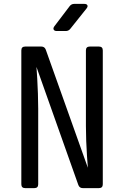

<svg xmlns="http://www.w3.org/2000/svg" viewBox="-20 -970 640 990"><path d="M110 0Q90 0 90 -20V-710Q90 -730 110 -730H193Q210 -730 216 -714L433 -105Q431 -130 428.5 -166.5Q426 -203 424.5 -243.5Q423 -284 423 -320V-710Q423 -730 443 -730H490Q510 -730 510 -710V-20Q510 0 490 0H407Q390 0 384 -16L168 -625Q170 -601 172 -564.5Q174 -528 175.5 -487.5Q177 -447 177 -410V-20Q177 0 157 0ZM273 -810Q261 -810 257 -817Q253 -824 260 -834L339 -938Q348 -950 363 -950H414Q427 -950 430.5 -943Q434 -936 426 -926L343 -822Q334 -810 319 -810Z"/></svg>

Font: Pitagon Sans Mono
Style: Regular
Weight: 400
Monospace: yes
Designer: Travis Tran
Foundry: Pitagon
Version: Version 1.001;gftools[0.9.26]